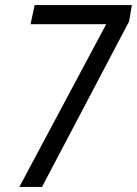

<svg xmlns="http://www.w3.org/2000/svg" viewBox="-20 -734 538 754"><path d="M397 -639H100L116 -714H498L487 -650L145 0H56Z"/></svg>

Font: Noto Sans UI Narrow
Style: Italic
Weight: 400
Width: 4
Italic angle: -12°
Designer: Monotype Design Team
Foundry: Monotype Imaging Inc.
Version: Version 1.001